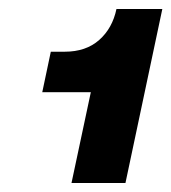

<svg xmlns="http://www.w3.org/2000/svg" viewBox="-20 -730 381 427"><path d="M139 -323 182 -525H74L93 -615H124Q171 -615 200.5 -641Q230 -667 239 -710H341L259 -323Z"/></svg>

Font: Geist Black
Style: Italic
Weight: 900
Italic angle: -12°
Designer: Basement.studio, Andrés Briganti, Mateo Zaragoza
Foundry: Basement.studio, Vercel, Andrés Briganti, Guido Ferreyra, Mateo Zaragoza
Version: Version 1.500; ttfautohint (v1.8.4.7-5d5b)